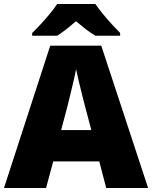

<svg xmlns="http://www.w3.org/2000/svg" viewBox="-20 -947 766 967"><path d="M515 0 480 -134H248L212 0H0L233 -717H490L726 0ZM409 -409Q404 -428 395 -463.5Q386 -499 377 -537Q368 -575 363 -599Q359 -575 350.5 -539Q342 -503 333.5 -468Q325 -433 319 -409L288 -292H440ZM460 -927Q476 -904 498.5 -876.5Q521 -849 544.5 -823.5Q568 -798 585 -781V-767H461Q435 -782 412 -800Q389 -818 363 -840Q337 -818 315.5 -801Q294 -784 268 -767H142V-781Q161 -799 184.5 -824.5Q208 -850 230.5 -877Q253 -904 268 -927Z"/></svg>

Font: Noto Sans Ethiopic Black
Style: Regular
Weight: 900
Designer: Monotype Design Team
Foundry: Monotype Imaging Inc.
Version: Version 2.102; ttfautohint (v1.8.4.7-5d5b)